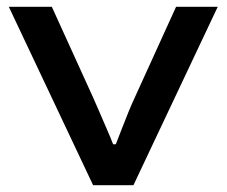

<svg xmlns="http://www.w3.org/2000/svg" viewBox="-20 -547 669 567"><path d="M255 0 6 -527H133L255 -259Q262 -244 272.5 -219Q283 -194 294.5 -168Q306 -142 314 -121H322Q330 -141 339.5 -166Q349 -191 359.5 -216.5Q370 -242 378 -259L500 -527H623L374 0Z"/></svg>

Font: Archivo Expanded Medium
Style: Regular
Weight: 500
Width: 7
Designer: Hector Gatti
Foundry: Omnibus-Type
Version: Version 2.001